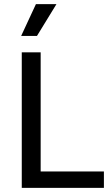

<svg xmlns="http://www.w3.org/2000/svg" viewBox="-20 -915 547 935"><path d="M86 0V-660H178V0ZM116 0V-80H486V0ZM160 -740H83L155 -895H255Z"/></svg>

Font: Bricolage Grotesque
Style: Regular
Weight: 400
Designer: Mathieu Triay
Foundry: Atelier Triay
Version: Version 1.001;gftools[0.9.33.dev8+g029e19f]